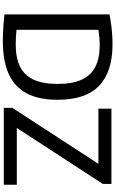

<svg xmlns="http://www.w3.org/2000/svg" viewBox="243 -1031 794 1320"><g transform="rotate(90 640.0 -371.0)"><path d="M262.5 6.5Q234 6.5 204.2 5.2Q174.5 4 143.5 1.8Q112.5 -0.5 79 -4.5V-726.5Q110.5 -733 145.2 -737.8Q180 -742.5 215.5 -745Q251 -747.5 285 -747.5Q474 -747.5 570 -655.2Q666 -563 666 -370Q666 -239 621 -155.8Q576 -72.5 486.2 -33Q396.5 6.5 262.5 6.5ZM286.5 -82Q377 -82 437 -111.2Q497 -140.5 527 -204Q557 -267.5 557 -370.5Q557 -472.5 527.5 -536.2Q498 -600 438.8 -629.8Q379.5 -659.5 290.5 -659.5Q266 -659.5 238.8 -657.2Q211.5 -655 185 -650.5V-87.5Q209.5 -85 233.8 -83.5Q258 -82 286.5 -82ZM721.5 0V-59L1121 -673L1125.5 -650.5H727V-740H1244.5V-681L845 -67L841 -89.5H1250V0Z"/></g></svg>

Font: Encode Sans SC Medium
Style: Regular
Weight: 500
Version: Version 3.002